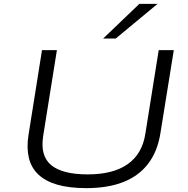

<svg xmlns="http://www.w3.org/2000/svg" viewBox="-20 -964 969 992"><path d="M426 8Q337 8 275.5 -10Q214 -28 177.5 -63Q141 -98 129 -149Q117 -200 127 -265L197 -705H274L203 -261Q187 -158 245 -110.5Q303 -63 433 -63Q565 -63 640 -116Q715 -169 731 -273L800 -705H878L809 -277Q794 -181 745 -117.5Q696 -54 616 -23Q536 8 426 8ZM513 -765 700 -944H794L578 -765Z"/></svg>

Font: Nunito Sans 7pt Expanded Light
Style: Italic
Weight: 300
Width: 7
Italic angle: -9°
Designer: Vernon Adams
Foundry: Vernon Adams
Version: Version 3.101;gftools[0.9.27]